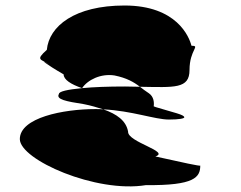

<svg xmlns="http://www.w3.org/2000/svg" viewBox="-20 -660 876 697"><path d="M52 -155C52 -80 329 42 510 12C687 14 707 -17 707 -59C707 -56 643 -70 544 -92C599 -110 443 -144 445 -182C438 -222 404 -246 355 -263C345 -264 336 -264 326 -264C210 -264 52 -233 52 -155ZM150 -479C106 -440 130 -446 160 -425C119 -450 145 -428 211 -390C211 -371 237 -354 278 -340C298 -370 346 -394 396 -386C440 -377 466 -362 488 -345C614 -343 668 -337 668 -406C668 -480 709 -494 675 -494C667 -526 622 -640 432 -640C251 -640 158 -565 150 -479ZM194 -319C182 -299 220 -292 284 -282C310 -277 333 -270 355 -263C458 -258 543 -226 593 -226C631 -226 649 -230 649 -234C649 -244 611 -251 546 -271L538 -274C540 -289 538 -309 521 -321C509 -329 498 -337 488 -345C471 -345 453 -346 434 -346C372 -346 319 -344 278 -340C225 -335 194 -328 194 -319Z"/></svg>

Font: Ampere
Style: SCSuExt
Weight: 400
Version: Version 1